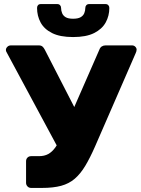

<svg xmlns="http://www.w3.org/2000/svg" viewBox="-20 -923 691 943"><path d="M133 0Q122 0 115 -7.5Q108 -15 108 -25V-131Q108 -142 115 -149Q122 -156 133 -156H171Q198 -156 217 -166.5Q236 -177 251.5 -198.5Q267 -220 282 -254L468 -679Q472 -690 480 -695Q488 -700 498 -700H629Q638 -700 644.5 -693.5Q651 -687 651 -679Q651 -675 649.5 -670Q648 -665 646 -661L447 -204Q422 -147 398.5 -108Q375 -69 347 -45Q319 -21 280.5 -10.5Q242 0 186 0ZM274 -180 11 -669Q9 -673 9 -678Q9 -686 16 -693Q23 -700 33 -700H171Q182 -700 188.5 -694.5Q195 -689 200 -679L366 -356ZM339 -741Q275 -741 236 -760.5Q197 -780 179.5 -812.5Q162 -845 162 -884Q162 -892 166.5 -897.5Q171 -903 181 -903H261Q270 -903 275 -897.5Q280 -892 280 -884Q280 -871 285 -858.5Q290 -846 302.5 -838.5Q315 -831 339 -831Q363 -831 376 -838.5Q389 -846 394 -858.5Q399 -871 399 -884Q399 -892 404 -897.5Q409 -903 418 -903H498Q507 -903 512 -897.5Q517 -892 517 -884Q517 -845 499 -812.5Q481 -780 442 -760.5Q403 -741 339 -741Z"/></svg>

Font: Rubik
Style: Bold
Weight: 700
Designer: Hubert and Fischer
Foundry: Hubert and Fischer
Version: Version 2.300;gftools[0.9.30]